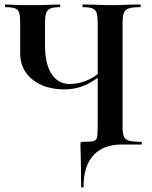

<svg xmlns="http://www.w3.org/2000/svg" viewBox="-20 -645 677 857"><path d="M340 38Q339 23 339 0Q339 -8 341 -10Q343 -12 352 -12Q387 -12 398.5 -15.5Q410 -19 413 -31.5Q416 -44 416 -81V-542Q416 -572 411.5 -586.5Q407 -601 393.5 -607Q380 -613 351 -613Q348 -613 348 -619Q348 -625 351 -625L402 -624Q448 -622 478 -622Q506 -622 552 -624L606 -625Q608 -625 608 -619Q608 -613 606 -613Q571 -613 555 -607.5Q539 -602 533 -588Q527 -574 527 -544V-81Q527 -50 533 -36Q539 -22 556 -17Q573 -12 611 -12Q613 -12 613 -6Q613 0 611 0H524Q441 0 397 48Q353 96 353 187Q353 192 347.5 192Q342 192 342 187Q342 94 340 38ZM70 -408V-544Q70 -574 65.5 -588Q61 -602 47.5 -607.5Q34 -613 5 -613Q2 -613 2 -619Q2 -625 5 -625Q20 -625 28 -624Q56 -622 119 -622Q170 -622 214 -624Q227 -625 247 -625Q249 -625 249 -619Q249 -613 247 -613Q218 -613 204.5 -607Q191 -601 186 -586.5Q181 -572 181 -542V-443Q181 -359 210.5 -314.5Q240 -270 291 -270Q335 -270 377 -290Q419 -310 465 -359L474 -352Q423 -296 373 -271Q323 -246 268 -246Q180 -246 125 -290Q70 -334 70 -408Z"/></svg>

Font: Cormorant SC
Style: Bold
Weight: 700
Designer: Christian Thalmann (Catharsis Fonts)
Foundry: Catharsis Fonts
Version: Version 4.000